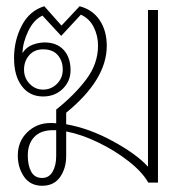

<svg xmlns="http://www.w3.org/2000/svg" viewBox="-20 -585 592 615"><path d="M37 -87Q37 -132 67.5 -161.5Q98 -191 142 -191Q154 -191 160 -190V-234Q219 -281 256.5 -331Q294 -381 294 -439Q294 -471 280 -498.5Q266 -526 239 -538L176 -470L116 -535Q88 -522 70.5 -485.5Q53 -449 52 -415Q64 -434 84 -441.5Q104 -449 123 -449Q162 -449 184 -425Q206 -401 206 -360Q206 -325 181 -300.5Q156 -276 118 -276Q75 -276 50 -309Q25 -342 25 -399Q25 -456 50 -503.5Q75 -551 122 -565L177 -503L235 -565Q277 -554 299.5 -520Q322 -486 322 -438Q322 -330 192 -224V-187Q266 -174 342 -132.5Q418 -91 454 -51V-553H486V0H455Q436 -34 392 -68.5Q348 -103 294 -129Q240 -155 192 -164V-85Q192 -46 172.5 -18Q153 10 115 10Q77 10 57 -19Q37 -48 37 -87ZM181 -362Q181 -390 165 -408.5Q149 -427 118 -427Q90 -427 73.5 -408Q57 -389 57 -362Q57 -335 75 -316.5Q93 -298 118 -298Q144 -298 162.5 -316.5Q181 -335 181 -362ZM160 -85V-168H150Q110 -168 89.5 -146Q69 -124 69 -87Q69 -55 80 -35Q91 -15 115 -15Q137 -15 148.5 -35Q160 -55 160 -85Z"/></svg>

Font: Taviraj Thin
Style: Regular
Weight: 100
Designer: Katatrad Team
Foundry: CadsonDemak
Version: Version 1.030